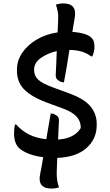

<svg xmlns="http://www.w3.org/2000/svg" viewBox="-20 -905 640 1120"><path d="M276 -243Q293 -243 305 -234Q324 -226 324 -203Q323 -181 321.5 -152Q320 -123 319 -91Q414 -97 451 -158V-164Q450 -200 425.5 -226Q401 -252 350 -271L260 -304Q187 -331 147.5 -360.5Q108 -390 93.5 -422Q79 -454 79 -488V-500Q79 -552 110 -597.5Q141 -643 194.5 -674.5Q248 -706 316 -716Q317 -733 317.5 -750Q318 -767 319 -783Q321 -815 317 -836.5Q313 -858 306 -878Q327 -885 350 -885Q433 -885 415 -796Q412 -777 408.5 -758Q405 -739 402 -719Q444 -716 472.5 -707Q501 -698 513 -685Q525 -673 528 -659.5Q531 -646 531 -631Q531 -603 518 -576H512Q488 -594 458.5 -603.5Q429 -613 385 -614Q377 -562 369 -513.5Q361 -465 353 -425Q335 -425 324 -434Q305 -443 305 -465Q306 -493 308 -529.5Q310 -566 311 -607Q258 -595 218.5 -567Q179 -539 179 -500V-496Q179 -462 203.5 -439.5Q228 -417 292 -394L382 -361Q473 -328 508.5 -283.5Q544 -239 544 -185V-174Q544 -94 484 -41Q424 12 314 16Q313 36 312.5 55.5Q312 75 311 93Q310 124 313.5 146Q317 168 324 188Q303 195 280 195Q195 195 215 106Q219 86 223.5 62Q228 38 232 12Q184 6 147 -8.5Q110 -23 89 -43Q62 -72 62 -128Q62 -158 68 -179H74Q107 -142 149.5 -120.5Q192 -99 250 -93Q256 -131 263 -169Q270 -207 276 -243Z"/></svg>

Font: Recursive Mn Csl St Med
Style: Regular
Weight: 500
Monospace: yes
Version: Version 1.079;hotconv 1.0.112;makeotfexe 2.5.65598; ttfautoh